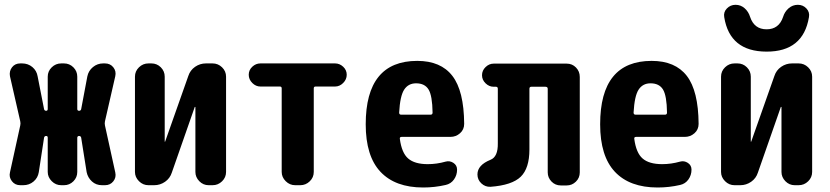

<svg xmlns="http://www.w3.org/2000/svg" viewBox="-20 -790 3540 819"><path d="M427.7 -254.9 471.7 -54.7Q476.6 -33.2 463.4 -16.6Q450.2 0 427.7 0H415Q389.6 0 372.1 -16.1Q354.5 -32.2 349.6 -55.7L326.2 -203.1Q324.2 -210 317.4 -210Q310.5 -210 309.6 -203.1V-56.6Q309.6 -33.2 293 -16.6Q276.4 0 252.9 0H241.2Q217.8 0 200.7 -17.1Q183.6 -34.2 183.6 -56.6V-203.1Q183.6 -210 176.8 -210Q169.9 -210 168 -203.1L145.5 -55.7Q141.6 -31.2 123 -15.6Q104.5 0 79.1 0H66.4Q43.9 0 30.8 -17.1Q17.6 -34.2 22.5 -54.7L66.4 -254.9Q68.4 -263.7 66.4 -272.5L22.5 -464.8Q18.6 -486.3 31.2 -502.9Q43.9 -519.5 66.4 -519.5H74.2Q99.6 -519.5 118.2 -503.9Q136.7 -488.3 140.6 -463.9L168 -324.2Q169.9 -317.4 176.8 -317.4Q183.6 -317.4 183.6 -325.2V-462.9Q183.6 -486.3 200.7 -502.9Q217.8 -519.5 241.2 -519.5H252.9Q276.4 -519.5 293 -502.9Q309.6 -486.3 309.6 -462.9V-325.2Q309.6 -317.4 317.4 -317.4Q324.2 -317.4 326.2 -324.2L352.5 -463.9Q357.4 -488.3 376.5 -503.9Q395.5 -519.5 419.9 -519.5H427.7Q450.2 -519.5 463.4 -502.9Q476.6 -486.3 471.7 -464.8L427.7 -272.5Q425.8 -263.7 427.7 -254.9Z M886.7 -519.5Q910.2 -519.5 927.2 -502.9Q944.3 -486.3 944.3 -462.9V-56.6Q944.3 -33.2 927.2 -16.6Q910.2 0 886.7 0H870.1Q846.7 0 830.1 -17.1Q813.5 -34.2 813.5 -56.6V-333Q813.5 -334 812 -334Q810.5 -334 810.5 -333L712.9 -53.7Q705.1 -29.3 684.1 -14.6Q663.1 0 637.7 0H613.3Q589.8 0 572.8 -17.1Q555.7 -34.2 555.7 -56.6V-462.9Q555.7 -486.3 572.8 -502.9Q589.8 -519.5 613.3 -519.5H626Q649.4 -519.5 666 -502.9Q682.6 -486.3 682.6 -462.9V-186.5Q682.6 -185.5 683.6 -185.5Q684.6 -185.5 684.6 -186.5L783.2 -465.8Q791 -490.2 812 -504.9Q833 -519.5 858.4 -519.5Z M1409.2 -519.5Q1428.7 -519.5 1443.8 -505.4Q1459 -491.2 1459 -471.2Q1459 -451.2 1443.8 -436Q1428.7 -420.9 1409.2 -420.9H1326.2Q1318.4 -420.9 1318.4 -413.1V-56.6Q1318.4 -33.2 1301.3 -16.6Q1284.2 0 1260.7 0H1239.3Q1215.8 0 1198.7 -17.1Q1181.6 -34.2 1181.6 -56.6V-413.1Q1181.6 -420.9 1173.8 -420.9H1090.8Q1071.3 -420.9 1056.2 -436Q1041 -451.2 1041 -471.2Q1041 -491.2 1056.2 -505.4Q1071.3 -519.5 1090.8 -519.5Z M1816.4 -300.8Q1825.2 -300.8 1825.2 -309.6Q1824.2 -381.8 1808.1 -408.2Q1792 -434.6 1754.9 -434.6Q1721.7 -434.6 1704.1 -407.7Q1686.5 -380.9 1682.6 -309.6Q1682.6 -300.8 1691.4 -300.8ZM1759.8 -530.3Q1860.4 -530.3 1909.7 -466.3Q1959 -402.3 1960 -261.7Q1960 -237.3 1942.4 -221.7Q1924.8 -206.1 1901.4 -206.1H1693.4Q1684.6 -206.1 1685.5 -198.2Q1693.4 -137.7 1721.2 -113.8Q1749 -89.8 1804.7 -89.8Q1842.8 -89.8 1880.9 -100.6Q1898.4 -105.5 1914.1 -95.2Q1929.7 -85 1929.7 -66.4Q1929.7 -43 1916.5 -24.4Q1903.3 -5.9 1880.9 -1Q1834 9.8 1785.2 9.8Q1666 9.8 1603 -57.1Q1540 -124 1540 -259.8Q1540 -530.3 1759.8 -530.3Z M2397.5 -518.6Q2420.9 -518.6 2437 -502Q2453.1 -485.4 2453.1 -461.9V-54.7Q2453.1 -31.2 2436.5 -15.1Q2419.9 1 2397.5 1H2372.1Q2348.6 1 2332.5 -15.6Q2316.4 -32.2 2316.4 -54.7V-411.1Q2316.4 -419.9 2306.6 -419.9H2246.1Q2238.3 -419.9 2238.3 -411.1V-152.3Q2238.3 -72.3 2201.2 -36.1Q2164.1 0 2072.3 6.8Q2049.8 7.8 2033.2 -7.8Q2016.6 -23.4 2016.6 -45.9Q2016.6 -85.9 2072.3 -108.4Q2104.5 -121.1 2103.5 -178.7V-411.1Q2103.5 -419.9 2095.7 -419.9H2085.9Q2066.4 -419.9 2051.3 -434.6Q2036.1 -449.2 2036.1 -469.2Q2036.1 -489.3 2051.3 -503.9Q2066.4 -518.6 2085.9 -518.6Z M2816.4 -300.8Q2825.2 -300.8 2825.2 -309.6Q2824.2 -381.8 2808.1 -408.2Q2792 -434.6 2754.9 -434.6Q2721.7 -434.6 2704.1 -407.7Q2686.5 -380.9 2682.6 -309.6Q2682.6 -300.8 2691.4 -300.8ZM2759.8 -530.3Q2860.4 -530.3 2909.7 -466.3Q2959 -402.3 2960 -261.7Q2960 -237.3 2942.4 -221.7Q2924.8 -206.1 2901.4 -206.1H2693.4Q2684.6 -206.1 2685.5 -198.2Q2693.4 -137.7 2721.2 -113.8Q2749 -89.8 2804.7 -89.8Q2842.8 -89.8 2880.9 -100.6Q2898.4 -105.5 2914.1 -95.2Q2929.7 -85 2929.7 -66.4Q2929.7 -43 2916.5 -24.4Q2903.3 -5.9 2880.9 -1Q2834 9.8 2785.2 9.8Q2666 9.8 2603 -57.1Q2540 -124 2540 -259.8Q2540 -530.3 2759.8 -530.3Z M3386.7 -519.5Q3410.2 -519.5 3427.2 -502.9Q3444.3 -486.3 3444.3 -462.9V-56.6Q3444.3 -33.2 3427.2 -16.6Q3410.2 0 3386.7 0H3370.1Q3346.7 0 3330.1 -17.1Q3313.5 -34.2 3313.5 -56.6V-333Q3313.5 -334 3312 -334Q3310.5 -334 3310.5 -333L3212.9 -53.7Q3205.1 -29.3 3184.1 -14.6Q3163.1 0 3137.7 0H3113.3Q3089.8 0 3072.8 -17.1Q3055.7 -34.2 3055.7 -56.6V-462.9Q3055.7 -486.3 3072.8 -502.9Q3089.8 -519.5 3113.3 -519.5H3126Q3149.4 -519.5 3166 -502.9Q3182.6 -486.3 3182.6 -462.9V-186.5Q3182.6 -185.5 3183.6 -185.5Q3184.6 -185.5 3184.6 -186.5L3283.2 -465.8Q3291 -490.2 3312 -504.9Q3333 -519.5 3358.4 -519.5ZM3320.3 -717.8Q3327.1 -740.2 3344.2 -754.9Q3361.3 -769.5 3383.3 -769.5Q3405.3 -769.5 3419.9 -753.9Q3434.6 -738.3 3430.7 -716.8Q3406.2 -569.3 3249.5 -569.8Q3092.8 -570.3 3069.3 -716.8Q3065.4 -738.3 3080.6 -753.9Q3095.7 -769.5 3117.7 -769.5Q3139.6 -769.5 3156.2 -754.9Q3172.9 -740.2 3179.7 -717.8Q3197.3 -665 3250 -665Q3302.7 -665 3320.3 -717.8Z"/></svg>

Font: Rounded Mgen+ 1mn bold
Style: Bold
Weight: 700
Designer: [Source Han Sans]
Ryoko NISHIZUKA  (kana & ideographs); Paul D. Hunt (Latin, Greek & Cyrillic); Wenlong ZHANG  (bopomofo
Version: Version 1.059.20150602